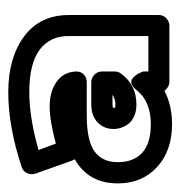

<svg xmlns="http://www.w3.org/2000/svg" viewBox="-24 -848 428 455"><g transform="rotate(-90 189.5 -621.0)"><path d="M-18.1 -555.2Q-18.1 -625 39.1 -657.2L36.1 -663.1L4.9 -751Q2 -761.2 6.3 -770.5Q10.7 -779.8 21 -783.2Q116.2 -814.9 198.2 -814.9Q279.8 -814.9 330.6 -777.1Q381.3 -739.3 380.9 -669.9V-458Q380.9 -447.3 373 -440.2Q365.2 -433.1 356 -433.1H222.2Q215.8 -433.1 209.7 -437Q203.6 -440.9 201.2 -444.8Q167 -426.8 122.1 -426.8Q59.1 -426.8 20.5 -462.4Q-18.1 -498 -18.1 -555.2ZM32.2 -555.2Q32.2 -518.1 54.4 -497.6Q76.7 -477.1 122.1 -477.1Q175.8 -477.1 202.1 -509.8Q210 -520 217.5 -522.5Q225.1 -524.9 230.2 -520.8Q235.4 -516.6 239.3 -511Q243.2 -505.4 245.1 -500L247.1 -495.1V-482.9H331.1V-669.9Q332 -715.3 299.1 -740.2Q266.1 -765.1 198.2 -765.1Q138.2 -765.1 61 -743.2L76.2 -702.1Q129.9 -716.8 165 -716.8Q198.7 -716.8 222.2 -700.7Q245.6 -684.6 247.1 -654.8Q247.6 -643.1 240 -636Q232.4 -628.9 222.2 -628.9H140.1Q81.5 -628.4 56.9 -609.9Q32.2 -591.3 32.2 -555.2ZM110.8 -565.9Q110.8 -584 121.1 -597.2Q137.2 -618.2 168.9 -618.2H222.2Q231.4 -618.2 239.3 -610.8Q247.1 -603.5 247.1 -592.8V-563Q247.1 -554.2 242.2 -547.9Q215.8 -511.2 168.9 -511.2Q140.1 -511.2 124 -528.8Q110.8 -545.9 110.8 -565.9ZM161.1 -562 164.1 -561.5Q166.5 -561 168.9 -561Q181.6 -561 191.9 -567.9H168.9Q166.5 -567.9 164.1 -567.4L161.1 -566.9V-565.9Z"/></g></svg>

Font: Trueno ExtraBold Outline
Style: Regular
Weight: 800
Width: 6
Designer: Julieta Ulanovsky
Foundry: Julieta Ulanovsky
Version: Version 3.001b | FøM Fix